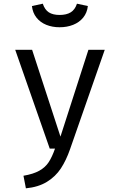

<svg xmlns="http://www.w3.org/2000/svg" viewBox="-20 -812 655 1049"><path d="M362.6 3.6Q341.5 64.1 312.6 108.2Q283.6 152.3 236.7 181.3Q189.7 210.3 121.5 216.9L108.2 148.2Q162.6 139 195.1 120.5Q227.7 102.1 246.2 73.8Q264.6 45.6 280.5 0H251.8L63.1 -540H155.4L310.3 -65.6L463.1 -540H552.3ZM154.4 -779 213.8 -791.8Q224.6 -759 246.7 -744.6Q268.7 -730.3 305.6 -730.3Q343.1 -730.3 366.4 -744.6Q389.7 -759 400.5 -791.8L460 -779Q455.9 -742.1 434.6 -715.9Q413.3 -689.7 379.7 -676.4Q346.2 -663.1 305.6 -663.1Q265.6 -663.1 232.8 -676.4Q200 -689.7 179.2 -715.9Q158.5 -742.1 154.4 -779Z"/></svg>

Font: Fira Code Fixed
Style: Regular
Weight: 400
Monospace: yes
Designer: Carrois Corporate, Edenspiekermann AG, Nikita Prokopov
Foundry: Carrois Corporate, Edenspiekermann AG, Nikita Prokopov
Version: Version 5.002